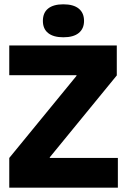

<svg xmlns="http://www.w3.org/2000/svg" viewBox="-20 -871 590 891"><path d="M23 0V-138L335 -519V-522H23V-660H522V-521L211 -141V-138H527V0ZM274 -698Q228 -698 203.5 -717.5Q179 -737 179 -774Q179 -812 203.5 -831.5Q228 -851 274 -851Q321 -851 345.5 -831Q370 -811 370 -774Q370 -738 345.5 -718Q321 -698 274 -698Z"/></svg>

Font: Bricolage Grotesque 96pt ExtraBold
Style: Regular
Weight: 800
Designer: Mathieu Triay
Foundry: Atelier Triay
Version: Version 1.001;gftools[0.9.33.dev8+g029e19f]